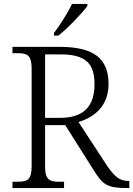

<svg xmlns="http://www.w3.org/2000/svg" viewBox="-20 -951 674 971"><path d="M253 -784V-771H275C322 -807 397 -886 422 -921V-931H344C323 -886 282 -822 253 -784ZM43 0H304V-32H278C232 -32 208 -41 208 -109V-318H310L454 -90C500 -17 521 0 624 0H634V-36H627C585 -36 558 -59 520 -115L377 -334C457 -358 529 -415 529 -526C529 -656 453 -714 282 -714H43V-682H70C117 -682 140 -672 140 -605V-109C140 -41 117 -32 70 -32H43ZM284 -355H208V-676H285C416 -676 458 -628 458 -524C458 -414 403 -355 284 -355Z"/></svg>

Font: Noto Serif Bengali Light
Style: Regular
Weight: 300
Designer: Juan Bruce, Universal Thirst, Indian Type Foundry and the Monotype Design Team.
Foundry: Monotype Imaging Inc.
Version: Version 2.003